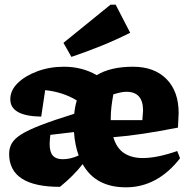

<svg xmlns="http://www.w3.org/2000/svg" viewBox="-20 -787 808 820"><path d="M236 11Q19 11 19 -130Q19 -155 30.5 -175Q42 -195 71.5 -213.5Q101 -232 155.5 -253Q210 -274 297 -301Q300 -332 308 -358Q249 -394 173 -402L156 -289Q24 -291 24 -363Q24 -401 55.5 -432Q87 -463 139.5 -482.5Q192 -502 253 -502Q331 -502 393 -466Q452 -502 548 -502Q639 -502 691 -449.5Q743 -397 743 -304L740 -242Q658 -226 592 -216Q526 -206 464 -201Q478 -154 510 -133Q542 -112 590 -112Q620 -112 657 -119.5Q694 -127 737 -142L749 -111Q652 13 518 13Q388 13 333 -86Q293 -35 236 11ZM453 -283Q453 -278 453 -274H588L591 -315Q591 -395 520 -395Q508 -395 494 -392Q480 -389 464 -384Q459 -357 456 -331.5Q453 -306 453 -283ZM192 -173Q192 -138 205.5 -122.5Q219 -107 248 -107Q281 -107 316 -123Q300 -166 296 -223L195 -211Q194 -201 193 -191.5Q192 -182 192 -173ZM285 -544 251 -604 452 -767H474L536 -647Q474 -616 412 -591Q350 -566 285 -544Z"/></svg>

Font: Piazzolla ExtraBold
Style: Regular
Weight: 800
Designer: Juan Pablo del Peral
Foundry: Huerta Tipografica
Version: Version 1.330